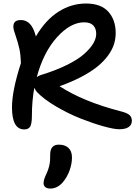

<svg xmlns="http://www.w3.org/2000/svg" viewBox="-20 -777 777 1102"><path d="M119.1 -34.2Q48.8 -34.2 48.8 -161.1Q48.8 -256.3 100.1 -415Q98.6 -461.9 91.6 -495.6Q84.5 -529.3 64 -589.8Q51.3 -623.5 60.1 -642.8Q68.8 -662.1 99.1 -662.1Q130.4 -662.1 151.6 -639.9Q172.9 -617.7 186 -567.9Q240.7 -661.6 314.7 -709.2Q388.7 -756.8 474.1 -756.8Q559.1 -756.8 601.6 -710Q644 -663.1 644 -586.9Q644 -553.7 633.8 -522Q623.5 -490.2 599.6 -457.5Q575.7 -424.8 539.1 -395Q502.4 -365.2 447.3 -336.2Q392.1 -307.1 321.8 -282.2Q457 -194.3 668.9 -139.2Q707.5 -129.9 722.2 -117.7Q736.8 -105.5 736.8 -83Q736.8 -61 718.8 -48.1Q700.7 -35.2 664.1 -35.2Q634.3 -35.2 573.2 -52.2Q512.2 -69.3 442.4 -96.9Q372.6 -124.5 302.2 -165.8Q231.9 -207 191.9 -249Q184.6 -257.3 176.8 -272.9Q163.1 -196.8 163.1 -113.8Q163.1 -66.4 153.1 -50.3Q143.1 -34.2 119.1 -34.2ZM462.9 -648.9Q384.8 -648.9 307.1 -563.2Q229.5 -477.5 190.9 -334Q199.2 -340.8 210.9 -345.2Q297.9 -371.6 362.8 -403.6Q427.7 -435.5 463.1 -467.3Q498.5 -499 515.4 -527.8Q532.2 -556.6 532.2 -583Q532.2 -612.8 515.4 -630.9Q498.5 -648.9 462.9 -648.9ZM269 305.2Q250 305.2 240 296.9Q230 288.6 230 273.9Q230 253.9 247.1 219.2Q256.8 198.7 261.7 178.2Q266.6 157.7 267.3 145.3Q268.1 132.8 268.1 109.9Q268.1 53.2 317.9 53.2Q353 53.2 373 72Q393.1 90.8 393.1 127Q393.1 162.6 379.4 201.2Q365.7 239.7 339.8 270Q308.6 305.2 269 305.2Z"/></svg>

Font: Shantell Sans Irregular Bouncy
Style: Regular
Weight: 500
Designer: Stephen Nixon, Anya Danilova, Shantell Martin
Foundry: Arrow Type
Version: Version 1.006;[9816181b4]